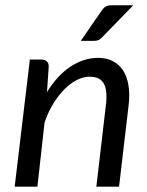

<svg xmlns="http://www.w3.org/2000/svg" viewBox="-20 -702 554 722"><path d="M35.2 0ZM35.2 0 92.3 -478H134.8Q148.9 -478 156.5 -470.9Q164.1 -463.9 163.1 -449.2L156.7 -355.5Q195.8 -419.4 245.8 -451.9Q295.9 -484.4 348.6 -484.4Q379.9 -484.4 403.8 -472.4Q427.7 -460.4 442.6 -437.5Q457.5 -414.6 463.1 -380.9Q468.8 -347.2 463.4 -304.2L427.7 0H342.3L377.9 -304.2Q385.3 -360.4 370.8 -387Q356.4 -413.6 317.4 -413.6Q293.9 -413.6 269.5 -401.4Q245.1 -389.2 222.4 -366.5Q199.7 -343.8 180.2 -312Q160.6 -280.3 147.5 -240.7L120.6 0ZM481 -682.1 363.3 -561Q356.4 -553.7 349.6 -551Q342.8 -548.3 333 -548.3H283.7L362.3 -662.1Q369.1 -672.4 377.2 -677.2Q385.3 -682.1 400.4 -682.1Z"/></svg>

Font: Carlito
Style: Italic
Weight: 400
Italic angle: -7°
Designer: Lukasz Dziedzic
Foundry: tyPoland Lukasz Dziedzic
Version: Version 1.104